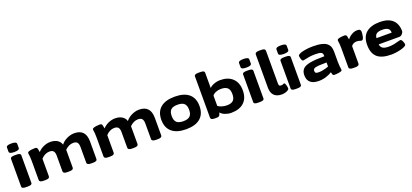

<svg xmlns="http://www.w3.org/2000/svg" viewBox="40 -1868 6419 2990"><g transform="rotate(-20 3249.5 -373.0)"><path d="M129 2Q93 2 76.5 -6.5Q60 -15 60 -30V-493Q60 -508 76.5 -516.5Q93 -525 129 -525H161Q197 -525 213.5 -516.5Q230 -508 230 -493V-30Q230 -15 213.5 -6.5Q197 2 161 2ZM146 -574Q101 -574 81 -583.5Q61 -593 61 -611V-679Q61 -697 81 -706.5Q101 -716 146 -716Q190 -716 210.5 -706.5Q231 -697 231 -679V-611Q231 -593 210.5 -583.5Q190 -574 146 -574Z M421 2Q385 2 368.5 -7.5Q352 -17 352 -36V-348Q352 -395 349.5 -420.5Q347 -446 344.5 -459Q342 -472 342 -483Q342 -500 364.5 -508Q387 -516 416 -519Q445 -522 466 -522Q485 -522 494 -515.5Q503 -509 507.5 -491Q512 -473 517 -439Q555 -481 610 -506Q665 -531 723 -531Q788 -531 835 -503.5Q882 -476 898 -423Q918 -452 953.5 -476.5Q989 -501 1032 -516Q1075 -531 1119 -531Q1309 -531 1309 -326V-35Q1309 2 1241 2H1210Q1140 2 1140 -35V-295Q1140 -346 1120.5 -370.5Q1101 -395 1054 -395Q981 -395 916 -331V-36Q916 -17 899.5 -7.5Q883 2 847 2H815Q779 2 762.5 -7.5Q746 -17 746 -36V-295Q746 -346 726.5 -370.5Q707 -395 658 -395Q622 -395 585 -376.5Q548 -358 521 -326V-36Q521 -17 505 -7.5Q489 2 452 2Z M1495 2Q1459 2 1442.5 -7.5Q1426 -17 1426 -36V-348Q1426 -395 1423.5 -420.5Q1421 -446 1418.5 -459Q1416 -472 1416 -483Q1416 -500 1438.5 -508Q1461 -516 1490 -519Q1519 -522 1540 -522Q1559 -522 1568 -515.5Q1577 -509 1581.5 -491Q1586 -473 1591 -439Q1629 -481 1684 -506Q1739 -531 1797 -531Q1862 -531 1909 -503.5Q1956 -476 1972 -423Q1992 -452 2027.5 -476.5Q2063 -501 2106 -516Q2149 -531 2193 -531Q2383 -531 2383 -326V-35Q2383 2 2315 2H2284Q2214 2 2214 -35V-295Q2214 -346 2194.5 -370.5Q2175 -395 2128 -395Q2055 -395 1990 -331V-36Q1990 -17 1973.5 -7.5Q1957 2 1921 2H1889Q1853 2 1836.5 -7.5Q1820 -17 1820 -36V-295Q1820 -346 1800.5 -370.5Q1781 -395 1732 -395Q1696 -395 1659 -376.5Q1622 -358 1595 -326V-36Q1595 -17 1579 -7.5Q1563 2 1526 2Z M2784 8Q2629 8 2548 -61.5Q2467 -131 2467 -262Q2467 -393 2548 -462Q2629 -531 2784 -531Q2939 -531 3019.5 -462Q3100 -393 3100 -262Q3100 -131 3019.5 -61.5Q2939 8 2784 8ZM2784 -125Q2860 -125 2894 -157.5Q2928 -190 2928 -262Q2928 -334 2894 -366Q2860 -398 2784 -398Q2707 -398 2673 -366Q2639 -334 2639 -262Q2639 -190 2673 -157.5Q2707 -125 2784 -125Z M3530 8Q3479 8 3429 -11.5Q3379 -31 3355 -62Q3352 -52 3349.5 -44.5Q3347 -37 3344 -29Q3336 -10 3323 -4Q3310 2 3280 2H3256Q3191 2 3191 -35V-722Q3191 -737 3207.5 -745.5Q3224 -754 3260 -754H3291Q3328 -754 3344 -745.5Q3360 -737 3360 -722V-465Q3385 -493 3435 -512Q3485 -531 3540 -531Q3667 -531 3742 -460.5Q3817 -390 3817 -261Q3817 -131 3742 -61.5Q3667 8 3530 8ZM3506 -125Q3579 -125 3612 -157.5Q3645 -190 3645 -262Q3645 -334 3611 -366Q3577 -398 3501 -398Q3456 -398 3417 -381.5Q3378 -365 3360 -339V-169Q3382 -150 3423.5 -137.5Q3465 -125 3506 -125Z M3975 2Q3939 2 3922.5 -6.5Q3906 -15 3906 -30V-493Q3906 -508 3922.5 -516.5Q3939 -525 3975 -525H4007Q4043 -525 4059.5 -516.5Q4076 -508 4076 -493V-30Q4076 -15 4059.5 -6.5Q4043 2 4007 2ZM3992 -574Q3947 -574 3927 -583.5Q3907 -593 3907 -611V-679Q3907 -697 3927 -706.5Q3947 -716 3992 -716Q4036 -716 4056.5 -706.5Q4077 -697 4077 -679V-611Q4077 -593 4056.5 -583.5Q4036 -574 3992 -574Z M4368 8Q4286 8 4242 -36Q4198 -80 4198 -163V-716Q4198 -735 4214.5 -744.5Q4231 -754 4267 -754H4298Q4335 -754 4351 -744.5Q4367 -735 4367 -716V-171Q4367 -145 4376.5 -136.5Q4386 -128 4406 -128Q4425 -128 4438 -135Q4451 -142 4458 -142Q4467 -142 4475 -124Q4483 -106 4487.5 -83.5Q4492 -61 4492 -47Q4492 -34 4474 -21.5Q4456 -9 4427.5 -0.5Q4399 8 4368 8Z M4595 2Q4559 2 4542.5 -6.5Q4526 -15 4526 -30V-493Q4526 -508 4542.5 -516.5Q4559 -525 4595 -525H4627Q4663 -525 4679.5 -516.5Q4696 -508 4696 -493V-30Q4696 -15 4679.5 -6.5Q4663 2 4627 2ZM4612 -574Q4567 -574 4547 -583.5Q4527 -593 4527 -611V-679Q4527 -697 4547 -706.5Q4567 -716 4612 -716Q4656 -716 4676.5 -706.5Q4697 -697 4697 -679V-611Q4697 -593 4676.5 -583.5Q4656 -574 4612 -574Z M4983 8Q4892 8 4844.5 -32Q4797 -72 4797 -153Q4797 -219 4834 -256.5Q4871 -294 4957 -309.5Q5043 -325 5191 -325V-339Q5191 -377 5165 -390Q5139 -403 5066 -403Q5010 -403 4968 -396Q4926 -389 4899 -382Q4872 -375 4860 -375Q4849 -375 4840.5 -391.5Q4832 -408 4827 -429Q4822 -450 4822 -463Q4822 -478 4844 -490.5Q4866 -503 4903 -512Q4940 -521 4985 -526Q5030 -531 5077 -531Q5165 -531 5220.5 -517Q5276 -503 5306 -477.5Q5336 -452 5347.5 -417Q5359 -382 5359 -340V-175Q5359 -130 5362 -103Q5365 -76 5367.5 -60.5Q5370 -45 5370 -34Q5370 -22 5355.5 -15.5Q5341 -9 5320 -5.5Q5299 -2 5277.5 -0.5Q5256 1 5242 1Q5221 1 5214.5 -13Q5208 -27 5202 -56Q5164 -30 5104.5 -11Q5045 8 4983 8ZM5027 -120Q5055 -120 5088.5 -126Q5122 -132 5150.5 -140.5Q5179 -149 5191 -155V-222Q5115 -222 5070 -219Q5025 -216 5002.5 -209Q4980 -202 4972.5 -191Q4965 -180 4965 -163Q4965 -139 4978 -129.5Q4991 -120 5027 -120Z M5551 2Q5483 2 5483 -36V-349Q5483 -396 5480.5 -421Q5478 -446 5475.5 -459Q5473 -472 5473 -483Q5473 -500 5494.5 -508Q5516 -516 5544 -519Q5572 -522 5592 -522Q5611 -522 5620 -515.5Q5629 -509 5633.5 -491Q5638 -473 5643 -439Q5659 -462 5685 -483Q5711 -504 5743 -517.5Q5775 -531 5808 -531Q5844 -531 5856 -519Q5868 -507 5868 -483Q5868 -473 5866 -452Q5864 -431 5859.5 -409Q5855 -387 5846 -371Q5837 -355 5821 -355Q5810 -355 5790 -362.5Q5770 -370 5740 -370Q5714 -370 5691 -359Q5668 -348 5652 -326V-36Q5652 -17 5636 -7.5Q5620 2 5583 2Z M6184 8Q6024 8 5951 -58Q5878 -124 5878 -260Q5878 -400 5958.5 -465.5Q6039 -531 6180 -531Q6283 -531 6345.5 -498Q6408 -465 6436 -408.5Q6464 -352 6464 -280Q6464 -266 6453.5 -249.5Q6443 -233 6427.5 -221Q6412 -209 6398 -209H6050Q6055 -167 6085.5 -144.5Q6116 -122 6186 -122Q6236 -122 6278 -131Q6320 -140 6349 -148.5Q6378 -157 6391 -157Q6403 -157 6413.5 -139.5Q6424 -122 6430.5 -101Q6437 -80 6437 -67Q6437 -53 6413 -39.5Q6389 -26 6350.5 -15.5Q6312 -5 6268 1.5Q6224 8 6184 8ZM6051 -312H6303Q6303 -362 6272 -383Q6241 -404 6179 -404Q6119 -404 6087 -384Q6055 -364 6051 -312Z"/></g></svg>

Font: Asap Expanded ExtraBold
Style: Regular
Weight: 800
Width: 7
Designer: Pablo Cosgaya
Foundry: Omnibus-Type
Version: Version 3.001; ttfautohint (v1.8.4.7-5d5b)